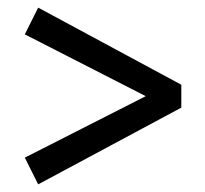

<svg xmlns="http://www.w3.org/2000/svg" viewBox="-20 -551 536 503"><path d="M455 -329V-269L80 -68L45 -138L403 -320V-278L45 -461L80 -531Z"/></svg>

Font: Lisu Bosa Black
Style: Regular
Weight: 900
Designer: David Morse, Annie Olsen, Victor Gaultney, Frank Grießhammer (Latin)
Foundry: SIL International
Version: Version 2.000